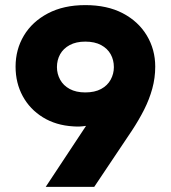

<svg xmlns="http://www.w3.org/2000/svg" viewBox="-20 -732 669 752"><path d="M159 0 317 -239Q304 -237 292 -236.5Q280 -236 267 -237Q199 -241 148 -272.5Q97 -304 69 -355.5Q41 -407 41 -471Q41 -538 73.5 -592.5Q106 -647 167.5 -679.5Q229 -712 314 -712Q400 -712 461 -680Q522 -648 555 -593Q588 -538 588 -471Q588 -427 576.5 -385Q565 -343 544.5 -302.5Q524 -262 497 -221L349 0ZM314 -370Q351 -370 376 -383.5Q401 -397 413.5 -420Q426 -443 426 -469Q426 -497 413.5 -519.5Q401 -542 376 -555.5Q351 -569 314 -569Q278 -569 253 -555.5Q228 -542 215.5 -519.5Q203 -497 203 -469Q203 -443 215.5 -420Q228 -397 253 -383.5Q278 -370 314 -370Z"/></svg>

Font: MuseoModerno SemiBold
Style: Bold
Weight: 700
Version: Version 1.001